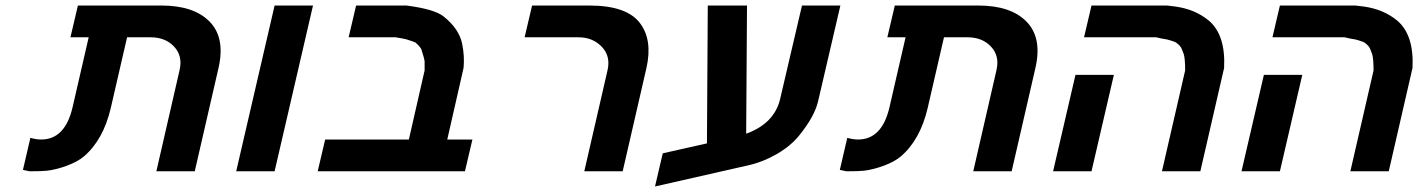

<svg xmlns="http://www.w3.org/2000/svg" viewBox="-20 -620 5134 695"><path d="M564 -600Q682 -600 739 -541.5Q796 -483 771 -374L685 0H546L630 -366Q642 -417 610.5 -451Q579 -485 525 -485H440L381 -229Q354 -114 284 -54Q262 -35 223 -20.5Q184 -6 150 -2Q132 0 87 0L63 -5L90 -121Q111 -115 129 -115Q216 -115 243 -233L301 -485H235L262 -600Z M835 0 974 -600H1113L974 0Z M1451 -600Q1552 -587 1585 -561Q1642 -516 1653 -461Q1662 -417 1658 -374L1599 -115H1690L1663 0H1130L1157 -115H1460L1517 -365Q1517 -369 1517 -376Q1517 -383 1517 -388.5Q1517 -394 1517 -398Q1516 -408 1505 -442Q1501 -451 1484 -466Q1482 -467 1475.5 -469.5Q1469 -472 1462 -474Q1455 -476 1453 -477Q1451 -478 1432.5 -481.5Q1414 -485 1412 -485H1242L1269 -600Z M2179 -365Q2191 -416 2159 -450Q2126 -485 2074 -485H1879L1906 -600H2113Q2248 -600 2296 -537Q2343 -476 2320 -374L2234 0H2095Z M2681 -136Q2783 -173 2804 -262L2883 -600H3022L2941 -252Q2928 -198 2874 -131Q2843 -92 2792 -62.5Q2741 -33 2686 -21L2351 55L2379 -65L2539 -101L2542 -600H2684Z M3521 -600Q3639 -600 3696 -541.5Q3753 -483 3728 -374L3642 0H3503L3587 -366Q3599 -417 3567.5 -451Q3536 -485 3482 -485H3397L3338 -229Q3311 -114 3241 -54Q3219 -35 3180 -20.5Q3141 -6 3107 -2Q3089 0 3044 0L3020 -5L3047 -121Q3068 -115 3086 -115Q3173 -115 3200 -233L3258 -485H3192L3219 -600Z M4270 -365Q4270 -407 4265 -424Q4265 -425 4258 -442Q4254 -454 4237 -466Q4235 -468 4220.5 -472.5Q4206 -477 4205 -477Q4203 -477 4185 -480.5Q4167 -484 4165 -485H3904L3931 -600H4204Q4206 -600 4237 -596Q4306 -586 4355 -546Q4417 -494 4411 -374L4325 0H4186ZM3792 0 3873 -349H4012L3931 0Z M4952 -365Q4952 -407 4947 -424Q4947 -425 4940 -442Q4936 -454 4919 -466Q4917 -468 4902.5 -472.5Q4888 -477 4887 -477Q4885 -477 4867 -480.5Q4849 -484 4847 -485H4586L4613 -600H4886Q4888 -600 4919 -596Q4988 -586 5037 -546Q5099 -494 5093 -374L5007 0H4868ZM4474 0 4555 -349H4694L4613 0Z"/></svg>

Font: Miedinger
Style: Bold-Italic
Weight: 700
Italic angle: -13°
Version: Version 001.000